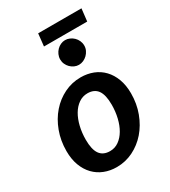

<svg xmlns="http://www.w3.org/2000/svg" viewBox="-206 -949 936 1058"><g transform="rotate(-30 262.0 -420.0)"><path d="M22 0ZM231 -87.5C202 -87.5 180.5 -97.2 166.5 -116.8C152.5 -136.2 145.5 -166.8 145.5 -208.5C145.5 -237.8 148.7 -265.7 155 -292C161.3 -318.3 170.3 -341.4 182 -361.2C193.7 -381.1 207.9 -396.8 224.8 -408.5C241.6 -420.2 260.3 -426 281 -426C309.7 -426 331 -416.2 345 -396.8C359 -377.2 366 -346.7 366 -305C366 -276 362.8 -248.3 356.5 -222C350.2 -195.7 341.2 -172.6 329.5 -152.8C317.8 -132.9 303.7 -117.1 287 -105.2C270.3 -93.4 251.7 -87.5 231 -87.5ZM219.5 7.5C256.5 7.5 291.3 -0.6 324 -16.8C356.7 -32.9 385.2 -55.1 409.8 -83.2C434.2 -111.4 453.7 -144.6 468 -182.8C482.3 -220.9 489.5 -262 489.5 -306C489.5 -340.3 484.5 -370.8 474.5 -397.5C464.5 -424.2 450.8 -446.7 433.2 -465C415.8 -483.3 394.9 -497.2 370.8 -506.8C346.6 -516.2 320.3 -521 292 -521C255 -521 220.2 -513 187.5 -497C154.8 -481 126.2 -459 101.8 -431C77.2 -403 57.8 -369.8 43.5 -331.5C29.2 -293.2 22 -251.8 22 -207.5C22 -173.2 27 -142.7 37 -116C47 -89.3 60.8 -66.8 78.5 -48.5C96.2 -30.2 117 -16.2 141 -6.8C165 2.8 191.2 7.5 219.5 7.5ZM211.5 -848 203 -769H478L487 -848ZM398 -662.5C398 -673.5 395.8 -683.8 391.5 -693.5C387.2 -703.2 381.4 -711.5 374.2 -718.5C367.1 -725.5 358.8 -731.1 349.5 -735.2C340.2 -739.4 330.5 -741.5 320.5 -741.5C310.8 -741.5 301.4 -739.4 292.2 -735.2C283.1 -731.1 275 -725.4 268 -718.2C261 -711.1 255.3 -702.7 251 -693C246.7 -683.3 244.5 -673.2 244.5 -662.5C244.5 -651.8 246.6 -641.8 250.8 -632.5C254.9 -623.2 260.5 -615 267.5 -608C274.5 -601 282.6 -595.4 291.8 -591.2C300.9 -587.1 310.3 -585 320 -585C330 -585 339.7 -587.1 349 -591.2C358.3 -595.4 366.6 -601 373.8 -608C380.9 -615 386.8 -623.2 391.2 -632.5C395.8 -641.8 398 -651.8 398 -662.5Z"/></g></svg>

Font: Lato
Style: Bold Italic
Weight: 700
Italic angle: -7°
Designer: Lukasz Dziedzic
Foundry: tyPoland Lukasz Dziedzic
Version: Version 2.007; 2014-02-27